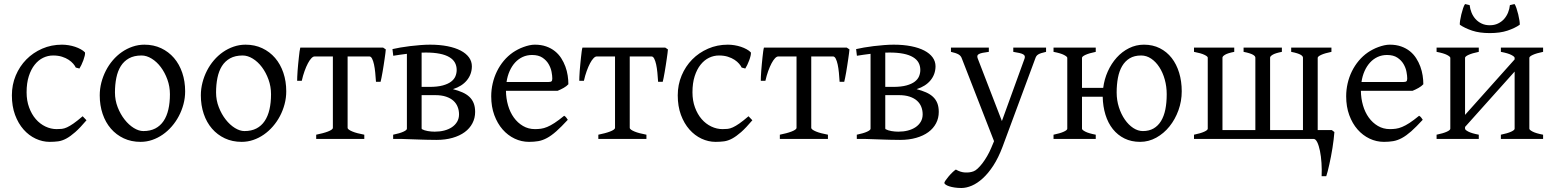

<svg xmlns="http://www.w3.org/2000/svg" viewBox="-20 -691 7722 955"><path d="M410.2 -92.8Q378.4 -55.2 354.2 -33.9Q330.1 -12.7 309.6 -1.7Q289.1 9.3 269.5 12Q250 14.6 227.1 14.6Q191.4 14.6 157.5 -1.2Q123.5 -17.1 97.2 -46.9Q70.8 -76.7 54.9 -119.6Q39.1 -162.6 39.1 -216.8Q39.1 -269.5 58.3 -315.4Q77.6 -361.3 111.1 -395.3Q144.5 -429.2 189.9 -449Q235.4 -468.8 288.1 -468.8Q304.2 -468.8 321 -466.1Q337.9 -463.4 353.3 -458.3Q368.7 -453.1 381.6 -446Q394.5 -439 402.8 -430.2Q403.8 -424.3 401.4 -413.6Q398.9 -402.8 394.5 -390.9Q390.1 -378.9 384.8 -367.9Q379.4 -356.9 375 -350.1L356.9 -355Q353 -363.8 344.2 -374Q335.4 -384.3 321.5 -393.6Q307.6 -402.8 288.3 -408.9Q269 -415 244.1 -415Q218.3 -415 194.6 -403.6Q170.9 -392.1 152.6 -369.1Q134.3 -346.2 123.3 -312Q112.3 -277.8 112.3 -231.9Q112.3 -190.4 124.8 -156.5Q137.2 -122.6 158 -98.6Q178.7 -74.7 205.8 -61.8Q232.9 -48.8 262.2 -48.8Q275.9 -48.8 287.6 -50Q299.3 -51.3 313.2 -57.6Q327.1 -64 345.5 -76.7Q363.8 -89.4 391.1 -112.8Z M825.2 -222.2Q825.2 -260.7 812.5 -295.7Q799.8 -330.6 779.8 -357.2Q759.8 -383.8 734.4 -399.4Q709 -415 684.1 -415Q647 -415 621.6 -400.9Q596.2 -386.7 580.8 -362.1Q565.4 -337.4 558.6 -303.7Q551.8 -270 551.8 -231Q551.8 -192.4 565.4 -157.5Q579.1 -122.6 599.9 -96.2Q620.6 -69.8 645.5 -54.4Q670.4 -39.1 692.9 -39.1Q727.5 -39.1 752.4 -52Q777.3 -64.9 793.5 -88.9Q809.6 -112.8 817.4 -146.5Q825.2 -180.2 825.2 -222.2ZM900.9 -236.8Q900.9 -204.1 892.6 -172.9Q884.3 -141.6 869.6 -113.8Q855 -85.9 834.5 -62.3Q814 -38.6 789.3 -21.5Q764.6 -4.4 736.8 5.1Q709 14.6 679.2 14.6Q632.8 14.6 595.5 -2.9Q558.1 -20.5 531.5 -51.3Q504.9 -82 490.5 -124.5Q476.1 -167 476.1 -216.8Q476.1 -249 484.1 -280.3Q492.2 -311.5 506.6 -339.6Q521 -367.7 541.3 -391.4Q561.5 -415 586.2 -432.1Q610.8 -449.2 639.4 -459Q668 -468.8 698.2 -468.8Q744.1 -468.8 781.5 -451.2Q818.8 -433.6 845.5 -402.6Q872.1 -371.6 886.5 -329.1Q900.9 -286.6 900.9 -236.8Z M1328.1 -222.2Q1328.1 -260.7 1315.4 -295.7Q1302.7 -330.6 1282.7 -357.2Q1262.7 -383.8 1237.3 -399.4Q1211.9 -415 1187 -415Q1149.9 -415 1124.5 -400.9Q1099.1 -386.7 1083.7 -362.1Q1068.4 -337.4 1061.5 -303.7Q1054.7 -270 1054.7 -231Q1054.7 -192.4 1068.4 -157.5Q1082 -122.6 1102.8 -96.2Q1123.5 -69.8 1148.4 -54.4Q1173.3 -39.1 1195.8 -39.1Q1230.5 -39.1 1255.4 -52Q1280.3 -64.9 1296.4 -88.9Q1312.5 -112.8 1320.3 -146.5Q1328.1 -180.2 1328.1 -222.2ZM1403.8 -236.8Q1403.8 -204.1 1395.5 -172.9Q1387.2 -141.6 1372.6 -113.8Q1357.9 -85.9 1337.4 -62.3Q1316.9 -38.6 1292.2 -21.5Q1267.6 -4.4 1239.7 5.1Q1211.9 14.6 1182.1 14.6Q1135.7 14.6 1098.4 -2.9Q1061 -20.5 1034.4 -51.3Q1007.8 -82 993.4 -124.5Q979 -167 979 -216.8Q979 -249 987.1 -280.3Q995.1 -311.5 1009.5 -339.6Q1023.9 -367.7 1044.2 -391.4Q1064.5 -415 1089.1 -432.1Q1113.8 -449.2 1142.3 -459Q1170.9 -468.8 1201.2 -468.8Q1247.1 -468.8 1284.4 -451.2Q1321.8 -433.6 1348.4 -402.6Q1375 -371.6 1389.4 -329.1Q1403.8 -286.6 1403.8 -236.8Z M1552.7 0V-21Q1569.3 -24.4 1584.2 -28.3Q1599.1 -32.2 1610.6 -36.6Q1622.1 -41 1628.9 -45.7Q1635.7 -50.3 1635.7 -55.7V-410.2H1544.9Q1537.1 -410.2 1528.6 -401.1Q1520 -392.1 1511.5 -376Q1502.9 -359.9 1494.9 -337.6Q1486.8 -315.4 1481 -289.1H1458Q1458 -295.9 1458.5 -309.3Q1459 -322.8 1460.2 -338.9Q1461.4 -355 1463.1 -372.6Q1464.8 -390.1 1466.6 -406.2Q1468.3 -422.4 1470 -435.1Q1471.7 -447.8 1473.6 -454.1H1885.7L1898.9 -445.3Q1898.4 -439 1897 -426.5Q1895.5 -414.1 1893.1 -398.4Q1890.6 -382.8 1888.2 -365.7Q1885.7 -348.6 1882.8 -332.8Q1879.9 -316.9 1877.4 -304Q1875 -291 1873 -284.2H1850.1Q1848.6 -307.1 1846.4 -329.8Q1844.2 -352.5 1840.3 -370.4Q1836.4 -388.2 1830.8 -399.2Q1825.2 -410.2 1817.4 -410.2H1709V-55.7Q1709 -50.8 1715.3 -46.1Q1721.7 -41.5 1732.7 -36.9Q1743.7 -32.2 1759 -28.3Q1774.4 -24.4 1792 -21V0Z M2097.2 -429.7Q2092.3 -429.7 2087.4 -429.4Q2082.5 -429.2 2077.1 -429.2V-258.8H2116.2Q2156.2 -258.8 2182.6 -266.1Q2209 -273.4 2224.1 -285.2Q2239.3 -296.9 2245.4 -312Q2251.5 -327.1 2251.5 -342.8Q2251.5 -363.3 2242.7 -379.4Q2233.9 -395.5 2215.1 -406.7Q2196.3 -418 2167.2 -423.8Q2138.2 -429.7 2097.2 -429.7ZM2077.1 -217.8V-52.7Q2077.1 -51.8 2078.1 -48.8Q2090.3 -42 2107.7 -39.1Q2125 -36.1 2142.1 -36.1Q2167.5 -36.1 2189.5 -41.7Q2211.4 -47.4 2227.8 -58.3Q2244.1 -69.3 2253.7 -85.4Q2263.2 -101.6 2263.2 -122.1Q2263.2 -142.1 2256.3 -159.4Q2249.5 -176.8 2235.4 -189.7Q2221.2 -202.6 2198.7 -210.2Q2176.3 -217.8 2145 -217.8ZM2343.3 -134.3Q2343.3 -103.5 2329.8 -77.9Q2316.4 -52.2 2291.5 -33.9Q2266.6 -15.6 2231 -5.4Q2195.3 4.9 2150.9 4.9Q2142.1 4.9 2129.6 4.6Q2117.2 4.4 2103.3 4.2Q2089.4 3.9 2074.5 3.4Q2059.6 2.9 2045.4 2.4Q2011.7 1.5 1975.1 0H1935.5V-21Q1968.8 -27.8 1986.3 -35.9Q2003.9 -43.9 2003.9 -50.8V-423.3Q1985.4 -420.9 1967.8 -418.5Q1950.2 -416 1936 -413.6L1932.1 -446.8Q1948.2 -450.7 1971.2 -454.6Q1994.1 -458.5 2019.8 -461.7Q2045.4 -464.8 2071.5 -466.8Q2097.7 -468.8 2119.1 -468.8Q2167 -468.8 2205.6 -461.2Q2244.1 -453.6 2271.2 -439.5Q2298.3 -425.3 2312.7 -405.5Q2327.1 -385.7 2327.1 -360.8Q2326.7 -321.3 2302.2 -291.5Q2277.8 -261.7 2232.9 -247.6Q2259.3 -240.7 2279.8 -231.7Q2300.3 -222.7 2314.5 -209.5Q2328.6 -196.3 2335.9 -178Q2343.3 -159.7 2343.3 -134.3Z M2626.5 -417.5Q2601.1 -417.5 2579.8 -407.7Q2558.6 -397.9 2542.2 -380.1Q2525.9 -362.3 2514.9 -337.6Q2503.9 -313 2499.5 -283.2H2708.5Q2719.7 -283.2 2723.4 -286.9Q2727.1 -290.5 2727.1 -300.8Q2727.1 -314 2723.4 -333.7Q2719.7 -353.5 2708.7 -372.3Q2697.8 -391.1 2678 -404.3Q2658.2 -417.5 2626.5 -417.5ZM2807.1 -272Q2798.3 -262.2 2783.7 -253.9Q2769 -245.6 2753.4 -239.3H2496.6Q2497.1 -201.2 2507.1 -166.7Q2517.1 -132.3 2535.9 -106.2Q2554.7 -80.1 2581.3 -64.5Q2607.9 -48.8 2641.1 -48.8Q2656.2 -48.8 2670.7 -50.8Q2685.1 -52.7 2701.7 -59.6Q2718.3 -66.4 2738.5 -79.6Q2758.8 -92.8 2786.1 -115.2Q2792.5 -111.8 2797.1 -105.5Q2801.8 -99.1 2804.2 -95.2Q2771.5 -59.6 2746.8 -37.8Q2722.2 -16.1 2700.4 -4.4Q2678.7 7.3 2657.5 11Q2636.2 14.6 2611.3 14.6Q2573.7 14.6 2539.8 -1.5Q2505.9 -17.6 2480 -47.1Q2454.1 -76.7 2438.7 -118.4Q2423.3 -160.2 2423.3 -211.9Q2423.3 -244.6 2430.7 -276.4Q2438 -308.1 2451.9 -336.4Q2465.8 -364.7 2485.8 -388.7Q2505.9 -412.6 2531.2 -430.2Q2542 -437.5 2555.4 -444.6Q2568.8 -451.7 2583.5 -457Q2598.1 -462.4 2612.5 -465.6Q2627 -468.8 2640.1 -468.8Q2671.9 -468.8 2696.8 -460Q2721.7 -451.2 2740.2 -436.3Q2758.8 -421.4 2771.5 -401.6Q2784.2 -381.8 2792.2 -359.9Q2800.3 -337.9 2803.7 -315.2Q2807.1 -292.5 2807.1 -272Z M2956.1 0V-21Q2972.7 -24.4 2987.5 -28.3Q3002.4 -32.2 3013.9 -36.6Q3025.4 -41 3032.2 -45.7Q3039.1 -50.3 3039.1 -55.7V-410.2H2948.2Q2940.4 -410.2 2931.9 -401.1Q2923.3 -392.1 2914.8 -376Q2906.2 -359.9 2898.2 -337.6Q2890.1 -315.4 2884.3 -289.1H2861.3Q2861.3 -295.9 2861.8 -309.3Q2862.3 -322.8 2863.5 -338.9Q2864.7 -355 2866.5 -372.6Q2868.2 -390.1 2869.9 -406.2Q2871.6 -422.4 2873.3 -435.1Q2875 -447.8 2877 -454.1H3289.1L3302.2 -445.3Q3301.8 -439 3300.3 -426.5Q3298.8 -414.1 3296.4 -398.4Q3293.9 -382.8 3291.5 -365.7Q3289.1 -348.6 3286.1 -332.8Q3283.2 -316.9 3280.8 -304Q3278.3 -291 3276.4 -284.2H3253.4Q3252 -307.1 3249.8 -329.8Q3247.6 -352.5 3243.7 -370.4Q3239.7 -388.2 3234.1 -399.2Q3228.5 -410.2 3220.7 -410.2H3112.3V-55.7Q3112.3 -50.8 3118.7 -46.1Q3125 -41.5 3136 -36.9Q3147 -32.2 3162.4 -28.3Q3177.7 -24.4 3195.3 -21V0Z M3722.2 -92.8Q3690.4 -55.2 3666.3 -33.9Q3642.1 -12.7 3621.6 -1.7Q3601.1 9.3 3581.5 12Q3562 14.6 3539.1 14.6Q3503.4 14.6 3469.5 -1.2Q3435.5 -17.1 3409.2 -46.9Q3382.8 -76.7 3366.9 -119.6Q3351.1 -162.6 3351.1 -216.8Q3351.1 -269.5 3370.4 -315.4Q3389.6 -361.3 3423.1 -395.3Q3456.5 -429.2 3502 -449Q3547.4 -468.8 3600.1 -468.8Q3616.2 -468.8 3633.1 -466.1Q3649.9 -463.4 3665.3 -458.3Q3680.7 -453.1 3693.6 -446Q3706.5 -439 3714.8 -430.2Q3715.8 -424.3 3713.4 -413.6Q3710.9 -402.8 3706.5 -390.9Q3702.1 -378.9 3696.8 -367.9Q3691.4 -356.9 3687 -350.1L3668.9 -355Q3665 -363.8 3656.2 -374Q3647.5 -384.3 3633.5 -393.6Q3619.6 -402.8 3600.3 -408.9Q3581.1 -415 3556.2 -415Q3530.3 -415 3506.6 -403.6Q3482.9 -392.1 3464.6 -369.1Q3446.3 -346.2 3435.3 -312Q3424.3 -277.8 3424.3 -231.9Q3424.3 -190.4 3436.8 -156.5Q3449.2 -122.6 3470 -98.6Q3490.7 -74.7 3517.8 -61.8Q3544.9 -48.8 3574.2 -48.8Q3587.9 -48.8 3599.6 -50Q3611.3 -51.3 3625.2 -57.6Q3639.2 -64 3657.5 -76.7Q3675.8 -89.4 3703.1 -112.8Z M3858.9 0V-21Q3875.5 -24.4 3890.4 -28.3Q3905.3 -32.2 3916.7 -36.6Q3928.2 -41 3935.1 -45.7Q3941.9 -50.3 3941.9 -55.7V-410.2H3851.1Q3843.3 -410.2 3834.7 -401.1Q3826.2 -392.1 3817.6 -376Q3809.1 -359.9 3801 -337.6Q3793 -315.4 3787.1 -289.1H3764.2Q3764.2 -295.9 3764.6 -309.3Q3765.1 -322.8 3766.4 -338.9Q3767.6 -355 3769.3 -372.6Q3771 -390.1 3772.7 -406.2Q3774.4 -422.4 3776.1 -435.1Q3777.8 -447.8 3779.8 -454.1H4191.9L4205.1 -445.3Q4204.6 -439 4203.1 -426.5Q4201.7 -414.1 4199.2 -398.4Q4196.8 -382.8 4194.3 -365.7Q4191.9 -348.6 4189 -332.8Q4186 -316.9 4183.6 -304Q4181.2 -291 4179.2 -284.2H4156.2Q4154.8 -307.1 4152.6 -329.8Q4150.4 -352.5 4146.5 -370.4Q4142.6 -388.2 4137 -399.2Q4131.3 -410.2 4123.5 -410.2H4015.1V-55.7Q4015.1 -50.8 4021.5 -46.1Q4027.8 -41.5 4038.8 -36.9Q4049.8 -32.2 4065.2 -28.3Q4080.6 -24.4 4098.1 -21V0Z M4403.3 -429.7Q4398.4 -429.7 4393.6 -429.4Q4388.7 -429.2 4383.3 -429.2V-258.8H4422.4Q4462.4 -258.8 4488.8 -266.1Q4515.1 -273.4 4530.3 -285.2Q4545.4 -296.9 4551.5 -312Q4557.6 -327.1 4557.6 -342.8Q4557.6 -363.3 4548.8 -379.4Q4540 -395.5 4521.2 -406.7Q4502.4 -418 4473.4 -423.8Q4444.3 -429.7 4403.3 -429.7ZM4383.3 -217.8V-52.7Q4383.3 -51.8 4384.3 -48.8Q4396.5 -42 4413.8 -39.1Q4431.2 -36.1 4448.2 -36.1Q4473.6 -36.1 4495.6 -41.7Q4517.6 -47.4 4533.9 -58.3Q4550.3 -69.3 4559.8 -85.4Q4569.3 -101.6 4569.3 -122.1Q4569.3 -142.1 4562.5 -159.4Q4555.7 -176.8 4541.5 -189.7Q4527.3 -202.6 4504.9 -210.2Q4482.4 -217.8 4451.2 -217.8ZM4649.4 -134.3Q4649.4 -103.5 4636 -77.9Q4622.6 -52.2 4597.7 -33.9Q4572.8 -15.6 4537.1 -5.4Q4501.5 4.9 4457 4.9Q4448.2 4.9 4435.8 4.6Q4423.3 4.4 4409.4 4.2Q4395.5 3.9 4380.6 3.4Q4365.7 2.9 4351.6 2.4Q4317.9 1.5 4281.2 0H4241.7V-21Q4274.9 -27.8 4292.5 -35.9Q4310.1 -43.9 4310.1 -50.8V-423.3Q4291.5 -420.9 4273.9 -418.5Q4256.3 -416 4242.2 -413.6L4238.3 -446.8Q4254.4 -450.7 4277.3 -454.6Q4300.3 -458.5 4325.9 -461.7Q4351.6 -464.8 4377.7 -466.8Q4403.8 -468.8 4425.3 -468.8Q4473.1 -468.8 4511.7 -461.2Q4550.3 -453.6 4577.4 -439.5Q4604.5 -425.3 4618.9 -405.5Q4633.3 -385.7 4633.3 -360.8Q4632.8 -321.3 4608.4 -291.5Q4584 -261.7 4539.1 -247.6Q4565.4 -240.7 4585.9 -231.7Q4606.4 -222.7 4620.6 -209.5Q4634.8 -196.3 4642.1 -178Q4649.4 -159.7 4649.4 -134.3Z M5183.1 -433.1Q5168.5 -429.7 5159.2 -426.8Q5149.9 -423.8 5144 -420.2Q5138.2 -416.5 5135 -411.9Q5131.8 -407.2 5129.4 -399.9L4966.3 40Q4945.8 94.2 4920.7 132.8Q4895.5 171.4 4868.4 196Q4841.3 220.7 4814 232.4Q4786.6 244.1 4762.2 244.1Q4743.7 244.1 4728 241.7Q4712.4 239.3 4701.2 235.6Q4689.9 231.9 4683.6 227.3Q4677.2 222.7 4677.2 218.3Q4677.2 215.3 4683.1 206.5Q4689 197.8 4697.8 187.3Q4706.5 176.8 4716.6 167Q4726.6 157.2 4734.4 152.3Q4757.8 166 4781 167Q4804.2 168 4822.3 161.1Q4831.1 158.2 4842.8 147.5Q4854.5 136.7 4866.5 121.1Q4878.4 105.5 4889.9 85.7Q4901.4 65.9 4910.2 44.9L4924.3 11.2L4764.2 -399.9Q4759.8 -413.6 4747.1 -420.7Q4734.4 -427.7 4710 -433.1V-454.1H4898.4V-433.1Q4879.4 -430.7 4867.4 -428.2Q4855.5 -425.8 4848.9 -422.1Q4842.3 -418.5 4841.3 -413.1Q4840.3 -407.7 4843.3 -399.9L4963.4 -88.9L5076.2 -399.9Q5078.6 -407.2 5076.9 -412.4Q5075.2 -417.5 5068.6 -421.1Q5062 -424.8 5050 -427.5Q5038.1 -430.2 5020 -433.1V-454.1H5183.1Z M5783.2 -222.2Q5783.2 -260.7 5773.4 -295.7Q5763.7 -330.6 5746.3 -357.2Q5729 -383.8 5705.8 -399.4Q5682.6 -415 5655.8 -415Q5622.1 -415 5598.9 -400.9Q5575.7 -386.7 5561.3 -362.1Q5546.9 -337.4 5540.5 -303.7Q5534.2 -270 5534.2 -231Q5534.2 -192.4 5545.4 -157.5Q5556.6 -122.6 5575 -96.2Q5593.3 -69.8 5616.7 -54.4Q5640.1 -39.1 5664.6 -39.1Q5695.3 -39.1 5717.8 -52Q5740.2 -64.9 5754.9 -88.9Q5769.5 -112.8 5776.4 -146.5Q5783.2 -180.2 5783.2 -222.2ZM5857.9 -236.8Q5857.9 -188 5841.6 -142.6Q5825.2 -97.2 5797.1 -62.3Q5769 -27.3 5731.2 -6.3Q5693.4 14.6 5650.9 14.6Q5607.4 14.6 5573.2 -2.2Q5539.1 -19 5515.1 -49.1Q5491.2 -79.1 5478.5 -120.4Q5465.8 -161.6 5464.8 -210H5361.8V-50.8Q5361.8 -44.9 5378.2 -36.4Q5394.5 -27.8 5430.2 -21V0H5220.2V-21Q5253.4 -27.8 5271 -35.9Q5288.6 -43.9 5288.6 -50.8V-403.3Q5288.6 -409.2 5272.2 -417.7Q5255.9 -426.3 5220.2 -433.1V-454.1H5430.2V-433.1Q5397 -426.3 5379.4 -418.2Q5361.8 -410.2 5361.8 -403.3V-253.9H5467.3Q5472.7 -296.9 5490.2 -335.9Q5507.8 -375 5534.4 -404.5Q5561 -434.1 5595.7 -451.4Q5630.4 -468.8 5669.9 -468.8Q5713.9 -468.8 5748.8 -451.2Q5783.7 -433.6 5807.9 -402.6Q5832 -371.6 5845 -329.1Q5857.9 -286.6 5857.9 -236.8Z M5918.9 0V-21Q5952.1 -27.8 5969.7 -35.9Q5987.3 -43.9 5987.3 -50.8V-404.3Q5987.3 -410.2 5970.9 -418.2Q5954.6 -426.3 5918.9 -433.1V-454.1H6119.1V-433.1Q6086.9 -426.8 6073.7 -418.9Q6060.5 -411.1 6060.5 -404.3V-43.9H6224.1V-404.3Q6224.1 -407.2 6221.7 -410.9Q6219.2 -414.6 6212.6 -418.5Q6206.1 -422.4 6194.6 -426Q6183.1 -429.7 6165.5 -433.1V-454.1H6356V-433.1Q6323.7 -426.8 6310.5 -418.9Q6297.4 -411.1 6297.4 -404.3V-43.9H6460.9V-404.3Q6460.9 -407.2 6458.5 -410.9Q6456.1 -414.6 6449.5 -418.5Q6442.9 -422.4 6431.4 -426Q6419.9 -429.7 6402.3 -433.1V-454.1H6602.5V-433.1Q6569.3 -426.3 6551.8 -418.2Q6534.2 -410.2 6534.2 -403.3V-43.9H6604.5L6617.2 -34.2Q6616.2 -17.1 6613.5 3.2Q6610.8 23.4 6607.7 44.7Q6604.5 65.9 6600.3 86.9Q6596.2 107.9 6592 126.7Q6587.9 145.5 6584 160.6Q6580.1 175.8 6576.7 185.5H6553.7Q6555.2 152.3 6553 119.1Q6550.8 85.9 6545.4 59.6Q6540 33.2 6532 16.6Q6523.9 0 6513.7 0Z M6878.9 -417.5Q6853.5 -417.5 6832.3 -407.7Q6811 -397.9 6794.7 -380.1Q6778.3 -362.3 6767.3 -337.6Q6756.3 -313 6752 -283.2H6960.9Q6972.2 -283.2 6975.8 -286.9Q6979.5 -290.5 6979.5 -300.8Q6979.5 -314 6975.8 -333.7Q6972.2 -353.5 6961.2 -372.3Q6950.2 -391.1 6930.4 -404.3Q6910.6 -417.5 6878.9 -417.5ZM7059.6 -272Q7050.8 -262.2 7036.1 -253.9Q7021.5 -245.6 7005.9 -239.3H6749Q6749.5 -201.2 6759.5 -166.7Q6769.5 -132.3 6788.3 -106.2Q6807.1 -80.1 6833.7 -64.5Q6860.4 -48.8 6893.6 -48.8Q6908.7 -48.8 6923.1 -50.8Q6937.5 -52.7 6954.1 -59.6Q6970.7 -66.4 6991 -79.6Q7011.2 -92.8 7038.6 -115.2Q7044.9 -111.8 7049.6 -105.5Q7054.2 -99.1 7056.6 -95.2Q7023.9 -59.6 6999.3 -37.8Q6974.6 -16.1 6952.9 -4.4Q6931.2 7.3 6909.9 11Q6888.7 14.6 6863.8 14.6Q6826.2 14.6 6792.2 -1.5Q6758.3 -17.6 6732.4 -47.1Q6706.5 -76.7 6691.2 -118.4Q6675.8 -160.2 6675.8 -211.9Q6675.8 -244.6 6683.1 -276.4Q6690.4 -308.1 6704.3 -336.4Q6718.3 -364.7 6738.3 -388.7Q6758.3 -412.6 6783.7 -430.2Q6794.4 -437.5 6807.9 -444.6Q6821.3 -451.7 6835.9 -457Q6850.6 -462.4 6865 -465.6Q6879.4 -468.8 6892.6 -468.8Q6924.3 -468.8 6949.2 -460Q6974.1 -451.2 6992.7 -436.3Q7011.2 -421.4 7023.9 -401.6Q7036.6 -381.8 7044.7 -359.9Q7052.7 -337.9 7056.2 -315.2Q7059.6 -292.5 7059.6 -272Z M7445.3 0V-21Q7478.5 -27.8 7496.1 -35.9Q7513.7 -43.9 7513.7 -50.8V-335L7267.1 -59.6V-50.8Q7267.1 -44.9 7283.4 -36.4Q7299.8 -27.8 7335.4 -21V0H7125.5V-21Q7158.7 -27.8 7176.3 -35.9Q7193.8 -43.9 7193.8 -50.8V-403.3Q7193.8 -409.2 7177.5 -417.7Q7161.1 -426.3 7125.5 -433.1V-454.1H7335.4V-433.1Q7302.2 -426.3 7284.7 -418.2Q7267.1 -410.2 7267.1 -403.3V-119.6L7513.7 -395.5V-403.3Q7513.7 -409.2 7497.3 -417.7Q7481 -426.3 7445.3 -433.1V-454.1H7655.3V-433.1Q7622.1 -426.3 7604.5 -418.2Q7586.9 -410.2 7586.9 -403.3V-50.8Q7586.9 -44.9 7603.3 -36.4Q7619.6 -27.8 7655.3 -21V0ZM7390.1 -526.4Q7338.9 -526.4 7302.5 -538.6Q7266.1 -550.8 7241.2 -567.9Q7240.2 -573.7 7242.4 -588.4Q7244.6 -603 7248.5 -619.1Q7252.4 -635.3 7257.3 -649.9Q7262.2 -664.6 7267.1 -670.9L7290 -665.5Q7292 -646.5 7299.3 -628.4Q7306.6 -610.4 7319.1 -596.4Q7331.5 -582.5 7349.4 -574Q7367.2 -565.4 7390.1 -565.4Q7413.1 -565.4 7430.9 -574Q7448.7 -582.5 7461.2 -596.4Q7473.6 -610.4 7481 -628.4Q7488.3 -646.5 7490.2 -665.5L7513.2 -670.9Q7518.1 -664.6 7522.9 -649.9Q7527.8 -635.3 7531.7 -619.1Q7535.6 -603 7537.8 -588.4Q7540 -573.7 7539.1 -567.9Q7514.6 -550.8 7478 -538.6Q7441.4 -526.4 7390.1 -526.4Z"/></svg>

Font: Noto Serif Devanagari
Style: Regular
Weight: 400
Designer: Monotype Design Team
Foundry: Monotype Imaging Inc.
Version: Version 1.01